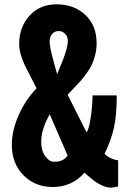

<svg xmlns="http://www.w3.org/2000/svg" viewBox="-20 -843 599 880"><path d="M241.7 -502.9Q243.7 -507.8 253.9 -532.5Q264.2 -557.1 271 -575Q277.8 -592.8 284.4 -616.2Q291 -639.6 291 -654.8Q291 -675.8 278.3 -688.2Q265.6 -700.7 248.5 -700.7Q231.4 -700.7 219.5 -688Q207.5 -675.3 207.5 -652.3Q207.5 -626.5 224.4 -566.4Q241.2 -506.3 241.7 -502.9ZM226.1 -101.6Q239.3 -101.6 248 -102.8Q256.8 -104 268.8 -110.6Q280.8 -117.2 290 -129.9Q219.2 -291.5 208 -318.8Q168.9 -251.5 168.9 -193.8Q168.9 -152.3 187.5 -127Q206.1 -101.6 226.1 -101.6ZM222.7 14.2Q140.6 14.2 87.4 -40Q34.2 -94.2 34.2 -178.7Q34.2 -246.6 66.9 -318.1Q99.6 -389.6 147.5 -438Q138.2 -457.5 120.6 -491.2Q103 -524.9 93.5 -544.2Q84 -563.5 75.9 -590.6Q67.9 -617.7 67.9 -642.1Q67.9 -718.3 115 -770.8Q162.1 -823.2 239.7 -823.2Q319.3 -823.2 371.1 -774.7Q422.9 -726.1 422.9 -644.5Q422.9 -617.2 416.3 -591.3Q409.7 -565.4 400.9 -546.6Q392.1 -527.8 376.5 -506.3Q360.8 -484.9 349.4 -472.2Q337.9 -459.5 318.6 -439.2Q299.3 -418.9 290 -408.7L377 -235.4Q388.7 -253.9 396.2 -307.6Q403.8 -361.3 404.3 -405.8H515.1Q515.1 -314.5 502 -256.6Q488.8 -198.7 459.5 -138.7Q468.3 -127.4 485.8 -118.9Q503.4 -110.4 521.5 -108.4V11.7Q498 17.1 488.8 17.1Q468.3 17.1 445.6 6.1Q422.9 -4.9 408 -16.6Q393.1 -28.3 373 -45.9Q368.7 -49.8 366.7 -51.8Q340.8 -19.5 303 -2.7Q265.1 14.2 222.7 14.2Z"/></svg>

Font: Oswald
Style: Heavy
Weight: 800
Designer: Vernon Adams
Foundry: Vernon Adams
Version: 3.0; ttfautohint (v0.95) -l 8 -r 50 -G 200 -x 0 -w "G" -W -c